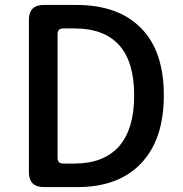

<svg xmlns="http://www.w3.org/2000/svg" viewBox="-20 -757 739 777"><path d="M157 0Q97 0 97 -60V-677Q97 -737 157 -737H288Q459 -737 551 -643Q643 -550 643 -371Q643 -193 551 -96Q460 0 294 0ZM213 -118Q213 -95 236 -95H280Q399 -95 461 -164Q523 -234 523 -371Q523 -642 280 -642H236Q213 -642 213 -619Z"/></svg>

Font: Swei Half Moon CJK TC
Style: Medium
Weight: 500
Version: Version 2.125